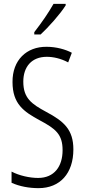

<svg xmlns="http://www.w3.org/2000/svg" viewBox="-20 -967 441 997"><path d="M321 -939V-947H258C230 -898 199 -853 158 -800V-788H191C231 -825 292 -893 321 -939ZM361 -191C361 -294 312 -337 220 -386C144 -427 101 -457 101 -543C101 -621 145 -672 223 -672C255 -672 295 -664 334 -643L353 -693C321 -710 273 -724 222 -724C118 -725 44 -655 45 -541C45 -427 104 -387 185 -343C270 -298 305 -269 305 -187C305 -103 262 -43 178 -43C134 -43 80 -55 40 -76V-18C81 1 132 10 180 10C292 10 361 -67 361 -191Z"/></svg>

Font: Noto Sans Thai Looped ExtraCondensed Light
Style: Regular
Weight: 300
Width: 2
Designer: Sasikarn Vongin, Ben Mitchell
Foundry: The Fontpad Ltd
Version: Version 1.001